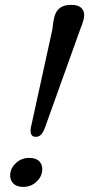

<svg xmlns="http://www.w3.org/2000/svg" viewBox="-20 -742 358 771"><path d="M265 -722.5Q293.5 -722.5 305.8 -710.8Q318 -699 318 -681.5Q318 -662 303.5 -628L159.5 -226.5Q152 -208 143.8 -200.2Q135.5 -192.5 123.5 -192.5Q99 -192.5 103.5 -227.5L190.5 -625Q192 -642 194 -654Q196 -666 198.5 -675Q211 -722.5 265 -722.5ZM73 8.5Q46 8.5 32.5 -6.2Q19 -21 21 -42.5Q23.5 -69.5 45.5 -88.8Q67.5 -108 97.5 -108Q125 -108 138.5 -93.5Q152 -79 149.5 -57Q147 -30.5 125.2 -11Q103.5 8.5 73 8.5Z"/></svg>

Font: Fraunces 144pt SuperSoft
Style: Italic
Weight: 400
Italic angle: -16°
Version: Version 1.000;[b76b70a41]